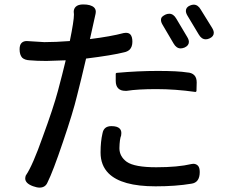

<svg xmlns="http://www.w3.org/2000/svg" viewBox="-20 -772 1040 866"><path d="M482.4 -203.1Q508.8 -203.1 519.5 -192.4Q527.3 -184.6 527.3 -171.9Q527.3 -165 526.4 -161.1Q519.5 -144.5 518.6 -103.5Q518.6 -66.4 551.8 -42Q586.9 -17.6 684.6 -17.6Q782.2 -17.6 843.8 -32.2Q847.7 -33.2 851.6 -33.2Q864.3 -33.2 872.6 -24.9Q880.9 -16.6 880.9 3.9Q880.9 51.8 842.8 56.6Q773.4 68.4 681.6 68.4Q528.3 68.4 469.7 9.8Q433.6 -26.4 433.6 -84Q433.6 -84 433.6 -85Q433.6 -133.8 442.4 -170.9Q448.2 -203.1 482.4 -203.1ZM412.1 -718.8Q412.1 -714.8 411.1 -710L385.7 -595.7Q479.5 -607.4 538.1 -623Q543.9 -624 547.9 -624Q560.5 -624 567.4 -617.2Q577.1 -607.4 577.1 -584Q577.1 -560.5 564.5 -547.9Q554.7 -539.1 540 -536.1Q486.3 -522.5 368.2 -507.8Q345.7 -411.1 327.1 -338.9Q309.6 -265.6 263.7 -130.9Q218.8 2 194.3 50.8Q184.6 74.2 158.2 74.2Q146.5 74.2 128.9 67.9Q111.3 61.5 102.5 52.7Q93.8 43.9 93.8 33.2Q93.8 26.4 96.7 18.6Q97.7 18.6 97.7 17.6Q127 -25.4 172.9 -155.3Q220.7 -285.2 241.2 -361.8Q261.7 -438.5 276.4 -500L189.5 -497.1Q146.5 -497.1 114.3 -500Q91.8 -501 80.1 -511.7Q68.4 -524.4 68.4 -549.8Q68.4 -569.3 77.1 -578.1Q85.9 -586.9 100.6 -586.9Q102.5 -586.9 179.7 -582Q231.4 -582 294.9 -586.9Q313.5 -677.7 313.5 -706.1Q313.5 -712.9 313 -714.8Q312.5 -716.8 312.5 -717.8Q312.5 -732.4 321.3 -741.2Q332 -752 355.5 -752Q389.6 -752 404.3 -738.3Q412.1 -730.5 412.1 -718.8ZM867.2 -400.4Q867.2 -399.4 866.2 -362.3Q866.2 -360.4 864.7 -358.9Q863.3 -357.4 862.3 -357.4Q861.3 -357.4 860.4 -357.4Q770.5 -370.1 685.5 -370.1Q600.6 -370.1 551.8 -362.3Q549.8 -362.3 544.9 -362.3Q524.4 -362.3 513.2 -373.5Q502 -384.8 502 -407.2V-438.5Q502 -440.4 503.4 -441.9Q504.9 -443.4 506.8 -443.4Q601.6 -452.1 691.9 -452.1Q782.2 -452.1 824.2 -445.3Q844.7 -444.3 856 -433.1Q867.2 -421.9 867.2 -400.4ZM743.2 -710Q762.7 -710 775.4 -687.5L824.2 -605.5Q832 -592.8 832 -583Q832 -566.4 812.5 -557.6Q802.7 -553.7 794.9 -553.7Q775.4 -553.7 762.7 -576.2L713.9 -659.2Q706.1 -671.9 706.1 -681.6Q706.1 -691.4 711.9 -696.8Q717.8 -702.1 726.1 -706.1Q734.4 -710 743.2 -710ZM944.3 -624Q944.3 -607.4 924.8 -598.6Q916 -594.7 908.2 -594.7Q888.7 -594.7 876 -617.2L826.2 -700.2Q818.4 -712.9 818.4 -722.7Q818.4 -739.3 836.9 -747.1Q845.7 -751 853.5 -751Q873 -751 885.7 -728.5L936.5 -646.5Q944.3 -633.8 944.3 -624Z"/></svg>

Font: TaiwanPearl
Style: Regular
Weight: 400
Version: Version 2.102